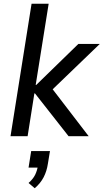

<svg xmlns="http://www.w3.org/2000/svg" viewBox="-20 -725 551 1022"><path d="M36 0 148 -705H239L170 -273H173L397 -491H511L242 -232L241 -275L452 0H345L166 -228H163L127 0ZM165 277 132 249Q156 228 167 205.5Q178 183 182 156L197 167H132L146 79H246L235 146Q229 186 212.5 218Q196 250 165 277Z"/></svg>

Font: Nunito Sans 10pt SemiCondensed Medium
Style: Italic
Weight: 500
Width: 4
Italic angle: -9°
Designer: Vernon Adams
Foundry: Vernon Adams
Version: Version 3.101;gftools[0.9.27]